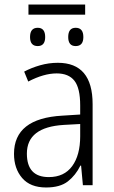

<svg xmlns="http://www.w3.org/2000/svg" viewBox="-20 -820 504 850"><path d="M335 -271V-217Q335 -133 299.5 -84.5Q264 -36 196 -36Q99 -36 99 -140Q99 -257 262 -267ZM236 -542Q196 -542 157.5 -531Q119 -520 87 -503L105 -459Q174 -495 231 -495Q284 -495 309.5 -462.5Q335 -430 335 -353V-313L256 -308Q42 -296 42 -139Q42 -74 78 -32Q114 10 184 10Q246 10 280.5 -17Q315 -44 336 -87H339L347 0H390V-359Q390 -542 236 -542ZM357 -800H106V-755H357ZM315 -697Q282 -697 282 -656Q282 -616 315 -616Q349 -616 349 -656Q349 -697 315 -697ZM147 -697Q113 -697 113 -656Q113 -616 147 -616Q180 -616 180 -656Q180 -697 147 -697Z"/></svg>

Font: Noto Sans UI SemiCondensed Light
Style: Regular
Weight: 300
Width: 4
Designer: Monotype Design Team
Foundry: Monotype Imaging Inc.
Version: Version 1.901